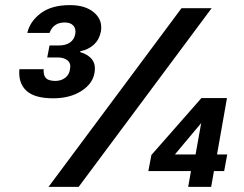

<svg xmlns="http://www.w3.org/2000/svg" viewBox="-20 -732 954 752"><path d="M188 -347Q115 -347 83 -377Q51 -407 56 -461H151Q150 -444 155 -433.5Q160 -423 171 -419Q182 -415 196 -415Q219 -415 235 -427Q251 -439 254 -460Q259 -483 245 -495Q231 -507 206 -507H165L174 -554H212Q237 -554 254 -565.5Q271 -577 275 -600Q278 -620 267 -632Q256 -644 233 -644Q211 -644 196 -633.5Q181 -623 174 -603H87Q97 -648 139.5 -680Q182 -712 254 -712Q315 -712 349 -682.5Q383 -653 375 -608Q369 -577 348 -557.5Q327 -538 294 -531V-528Q325 -519 340.5 -499Q356 -479 350 -446Q343 -404 298.5 -375.5Q254 -347 188 -347ZM170 0 691 -700H809L288 0ZM717 0 728 -62H561L573 -125L769 -348H869L830 -127H870L858 -62H818L807 0ZM665 -127H746L768 -250Z"/></svg>

Font: DM Sans 9pt SemiBold
Style: Italic
Weight: 600
Italic angle: -10°
Version: Version 4.004;gftools[0.9.30]